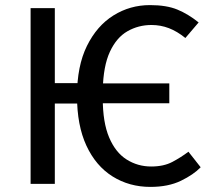

<svg xmlns="http://www.w3.org/2000/svg" viewBox="-20 -721 832 753"><path d="M100 -689H195V-395H325V-315H195V0H100ZM568 -701Q633 -701 675.5 -683.5Q718 -666 759 -633L707 -572Q675 -598 642.5 -610.5Q610 -623 574 -623Q523 -623 480 -598.5Q437 -574 411 -518Q385 -462 383 -368V-335Q383 -241 408 -182Q433 -123 476.5 -95.5Q520 -68 573 -68Q622 -68 656 -86Q690 -104 719 -126L767 -65Q739 -36 689.5 -12Q640 12 570 12Q487 12 421.5 -29Q356 -70 319 -149.5Q282 -229 282 -345Q282 -462 321 -541Q360 -620 425 -660.5Q490 -701 568 -701ZM367 -394H644V-316H365Z"/></svg>

Font: Fira Sans Variable
Style: Regular
Weight: 400
Designer: Carrois Corporate & Edenspiekermann AG
Foundry: Carrois Corporate GbR & Edenspiekermann AG
Version: Version 4.202